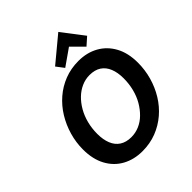

<svg xmlns="http://www.w3.org/2000/svg" viewBox="-253 -1098 1271 1271"><g transform="rotate(-45 382.5 -462.5)"><path d="M342 14Q264 14 202.5 -19.5Q141 -53 106 -117.5Q71 -182 71 -273Q71 -339 89.5 -403Q108 -467 142 -522.5Q176 -578 224.5 -620Q273 -662 333.5 -685.5Q394 -709 464 -709Q543 -709 604 -675Q665 -641 700 -577Q735 -513 735 -422Q735 -355 717 -291Q699 -227 665 -171.5Q631 -116 582.5 -74.5Q534 -33 473.5 -9.5Q413 14 342 14ZM356 -104Q395 -104 431 -119.5Q467 -135 496.5 -164Q526 -193 548.5 -231.5Q571 -270 583 -317.5Q595 -365 595 -416Q595 -470 579 -509.5Q563 -549 531 -570Q499 -591 450 -591Q411 -591 375 -575Q339 -559 309.5 -530.5Q280 -502 257.5 -463Q235 -424 223 -377Q211 -330 211 -279Q211 -225 227 -185.5Q243 -146 275.5 -125Q308 -104 356 -104ZM370 -738 329 -792 506 -939 623 -786 569 -738 487 -820Z"/></g></svg>

Font: Ubuntu Sans
Style: Bold Italic
Weight: 700
Italic angle: -13.5°
Designer: Dalton Maag Ltd
Foundry: Dalton Maag Ltd
Version: Version 1.006